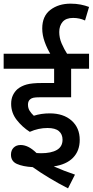

<svg xmlns="http://www.w3.org/2000/svg" viewBox="-20 -916 507 1050"><path d="M240 -216Q190 -216 143 -195Q102 -221 71.5 -260Q41 -299 41 -348Q41 -375 50.5 -395Q60 -415 76 -429Q97 -446 126 -454Q155 -462 208 -462H276V-540H0V-622H467V-540H369V-384H198Q174 -384 163 -381.5Q152 -379 145 -373Q133 -363 133 -344Q133 -324 142.5 -309.5Q152 -295 165 -283Q205 -296 252 -296Q327 -296 371.5 -256.5Q416 -217 416 -151Q416 -91 379.5 -53.5Q343 -16 274 -6Q328 18 390 39L352 114Q299 87 250 57.5Q201 28 159 -2Q105 -5 72.5 -19.5Q40 -34 40 -70Q40 -94 54.5 -108.5Q69 -123 93 -123Q113 -123 134 -113Q155 -103 180 -79Q193 -78 204 -78Q260 -78 291 -96Q322 -114 322 -152Q322 -182 302 -199Q282 -216 240 -216ZM259 -615Q238 -649 224.5 -686.5Q211 -724 211 -760Q211 -828 255.5 -862Q300 -896 366 -896Q396 -896 421 -891Q446 -886 467 -878L445 -804Q430 -811 413.5 -814.5Q397 -818 380 -818Q341 -818 322.5 -796.5Q304 -775 304 -741Q304 -709 317 -678.5Q330 -648 351 -615Z"/></svg>

Font: Noto Sans SemiCondensed Medium
Style: Italic
Weight: 500
Width: 4
Italic angle: -12°
Designer: Monotype Design Team
Foundry: Monotype Imaging Inc.
Version: Version 2.013; ttfautohint (v1.8.4.7-5d5b)